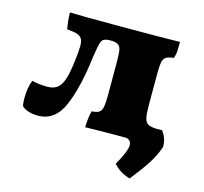

<svg xmlns="http://www.w3.org/2000/svg" viewBox="-100 -613 960 905"><g transform="rotate(15 380.0 -160.5)"><path d="M721 -3Q707 38 682.5 77.5Q658 117 607 181Q580 173 561 161Q542 149 526 131Q567 59 567 30Q567 6 543 0H523Q430 0 342 2Q342 -14 345 -39Q348 -64 352 -78Q377 -80 388 -87Q399 -94 403 -113.5Q407 -133 407 -177V-326Q407 -376 403 -394.5Q399 -413 384 -419Q375 -424 353 -424Q331 -424 322 -419Q311 -415 306 -399.5Q301 -384 292 -326Q274 -176 235 -84.5Q196 7 112 7Q86 7 64.5 0Q43 -7 33 -19Q30 -34 30 -55Q30 -109 45 -145Q57 -141 80 -138.5Q103 -136 120 -136Q153 -136 172 -153Q191 -170 201.5 -211Q212 -252 219 -327Q221 -353 221 -360Q221 -385 213.5 -397Q206 -409 190.5 -414Q175 -419 141 -422Q133 -464 133 -502Q181 -500 380 -500Q600 -500 670 -502Q670 -473 669 -457Q668 -441 662 -422Q636 -419 624.5 -412Q613 -405 609 -386.5Q605 -368 605 -326V-177Q605 -134 609.5 -114.5Q614 -95 625.5 -87.5Q637 -80 663 -78H696Q721 -47 721 -3Z"/></g></svg>

Font: Vollkorn SC Black
Style: Regular
Weight: 900
Designer: Friedrich Althausen
Foundry: Friedrich Althausen
Version: Version 4.015